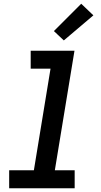

<svg xmlns="http://www.w3.org/2000/svg" viewBox="-20 -1006 540 1026"><path d="M29 0V-96H161L250 -639H144V-735H378L273 -96H379V0ZM321 -790 268 -840 414 -986 479 -924Z"/></svg>

Font: Iosevka SS18
Style: Bold Italic
Weight: 700
Italic angle: -9°
Monospace: yes
Designer: Belleve Invis
Foundry: Belleve Invis
Version: Version 25.1.1; ttfautohint (v1.8.4)